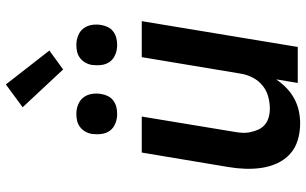

<svg xmlns="http://www.w3.org/2000/svg" viewBox="-210 -802 1021 640"><g transform="rotate(-90 300.0 -482.5)"><path d="M208 8Q179 8 152.5 0Q126 -8 106.5 -25.5Q87 -43 75.5 -68Q64 -93 60 -120Q56 -147 57 -175.5Q58 -204 63 -233L111 -520H231L181 -217Q178 -202 177 -187Q176 -172 179 -158Q182 -144 187.5 -131.5Q193 -119 203.5 -110Q214 -101 228 -97Q242 -93 257 -93Q277 -93 297.5 -98.5Q318 -104 334.5 -117.5Q351 -131 361 -150.5Q371 -170 374 -190L429 -520H549L463 0H343L355 -72Q342 -53 326 -37.5Q310 -22 290.5 -11.5Q271 -1 250 3.5Q229 8 208 8ZM469 -602Q453 -602 438 -608Q423 -614 414 -626Q405 -638 403 -654Q401 -670 403 -686Q405 -698 411 -708.5Q417 -719 426.5 -726Q436 -733 447 -735.5Q458 -738 470 -738Q486 -738 501 -732Q516 -726 525 -714Q534 -702 536.5 -686Q539 -670 536 -654Q534 -642 528.5 -631.5Q523 -621 513 -614Q503 -607 492 -604.5Q481 -602 469 -602ZM239 -602Q223 -602 208 -608Q193 -614 184 -626Q175 -638 173 -654Q171 -670 173 -686Q175 -698 181 -708.5Q187 -719 196.5 -726Q206 -733 217 -735.5Q228 -738 240 -738Q256 -738 271 -732Q286 -726 295 -714Q304 -702 306.5 -686Q309 -670 306 -654Q304 -642 298.5 -631.5Q293 -621 283 -614Q273 -607 262 -604.5Q251 -602 239 -602ZM388 -782 262 -917 338 -973 451 -828Z"/></g></svg>

Font: Iosevka Aile Oblique
Style: Bold
Weight: 700
Italic angle: -9°
Designer: Belleve Invis
Foundry: Belleve Invis
Version: Version 31.1.0; ttfautohint (v1.8.4)